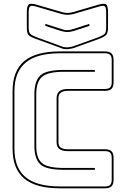

<svg xmlns="http://www.w3.org/2000/svg" viewBox="-20 -1008 668 1038"><path d="M594 -36Q594 -12 583 -1Q572 10 548 10H304Q173 10 110.5 -43Q48 -96 48 -204V-515Q48 -624 110.5 -677Q173 -730 304 -730H548Q572 -730 583 -719Q594 -708 594 -684V-563Q594 -539 583 -528Q572 -517 548 -517H347Q322 -517 309 -507.5Q296 -498 296 -477V-239Q296 -218 309 -209.5Q322 -201 347 -201H548Q572 -201 583 -190Q594 -179 594 -155ZM548 0Q567 0 575.5 -8.5Q584 -17 584 -36V-155Q584 -174 575.5 -182.5Q567 -191 548 -191H347Q316 -191 301 -202.5Q286 -214 286 -239V-477Q286 -502 301 -514.5Q316 -527 347 -527H548Q567 -527 575.5 -535.5Q584 -544 584 -563V-684Q584 -703 575.5 -711.5Q567 -720 548 -720H304Q179 -720 118.5 -669.5Q58 -619 58 -515V-204Q58 -100 118.5 -50Q179 0 304 0ZM493 -100V-90H326Q229 -90 197.5 -120Q166 -150 166 -219V-499Q166 -570 198 -600Q230 -630 326 -630H493V-620H326Q238 -620 207 -592.5Q176 -565 176 -499V-219Q176 -154 206 -127Q236 -100 326 -100ZM346 -742Q336 -742 327 -743Q318 -744 311 -748L173 -798Q143 -809 134 -819Q125 -829 125 -860V-941Q125 -976 135.5 -984Q146 -992 180 -982L317 -942Q333 -938 345 -938Q357 -938 373 -942L510 -982Q543 -992 553.5 -984.5Q564 -977 564 -941V-860Q564 -829 554 -819Q544 -809 516 -798L389 -752Q379 -748 367.5 -745.5Q356 -743 346 -742ZM376 -932Q359 -928 345 -928Q331 -928 314 -932L177 -972Q151 -980 143 -974Q135 -968 135 -941V-860Q135 -833 143.5 -825Q152 -817 177 -807L314 -757Q321 -754 329 -753Q337 -752 346 -752Q355 -753 365.5 -755Q376 -757 385 -761L513 -807Q537 -817 545.5 -825Q554 -833 554 -860V-941Q554 -968 546 -974Q538 -980 513 -972ZM225 -879 312 -851Q319 -849 326.5 -847Q334 -845 344 -845Q354 -845 361.5 -847Q369 -849 376 -851L463 -879V-868L380 -841Q371 -839 363 -837Q355 -835 344 -835Q333 -835 325 -837Q317 -839 308 -841L225 -868Z"/></svg>

Font: Bungee Outline
Style: Regular
Weight: 400
Designer: David Jonathan Ross
Foundry: David Jonathan Ross
Version: Version 1.001;PS 1.0;hotconv 1.0.72;makeotf.lib2.5.5900